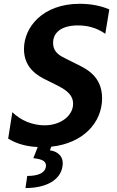

<svg xmlns="http://www.w3.org/2000/svg" viewBox="-20 -757 612 1002"><path d="M387.1 -624.3C431.5 -624.3 482.2 -614.3 529.5 -580.6L550.4 -707.7C501.4 -729.8 443.9 -737.2 396 -737.2C204.2 -737.2 105.1 -616.5 105.1 -500.7C105.1 -398.1 182.9 -359 220.5 -340.2L272 -314.6C310.7 -294.7 361.5 -270.2 361.5 -215.2C361.5 -154.8 299 -103 212.4 -103C151.3 -103 88.8 -127.5 44.4 -171.5L22.7 -33.7C68.2 -5.3 121.4 7.8 176.8 10.3L154.1 68.5C203.8 73.9 224.8 85.9 219.1 116.1C212.7 147 176.5 161.2 122.2 161.2L112.9 224.4C225.1 224.4 295.1 180 305.8 112.9C315 61.4 284.1 34.1 240.4 27.3L247.5 8.5C414.1 -8.9 512.8 -117.5 512.8 -244C512.8 -361.2 427.9 -399.5 373.2 -426.1L327.4 -448.9C295.5 -464.5 257.1 -482.2 257.1 -533.7C257.1 -588.8 302.6 -624.3 387.1 -624.3Z"/></svg>

Font: TID UI Semi Bold
Style: Italic
Weight: 600
Italic angle: -9.39999°
Designer: The TID Project Authors
Foundry: Bakken & Bæck
Version: Version 1.001;hotconv 1.0.109;makeotfexe 2.5.65596